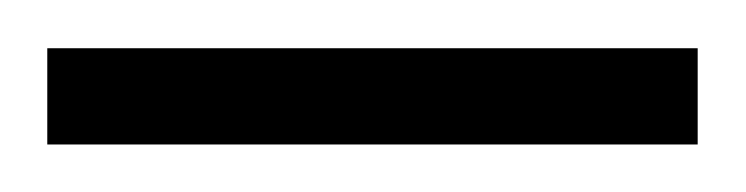

<svg xmlns="http://www.w3.org/2000/svg" viewBox="-28 -671 311 80"><path d="M-8.3 -650.9H262.7V-610.8H-8.3Z"/></svg>

Font: Zoram GWebM Light
Style: Regular
Weight: 300
Foundry: Ascender Corporation
Version: Version 1.000